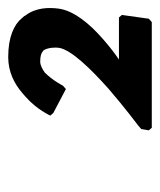

<svg xmlns="http://www.w3.org/2000/svg" viewBox="18 -904 381 456"><g transform="rotate(-90 208.0 -676.5)"><path d="M294 -584C306 -592 322 -604 337 -617L345 -624C377 -652 410 -690 415 -727C418 -750 418 -782 398 -807V-808L392 -815C377 -833 348 -847 300 -847C264 -847 236 -832 214 -813L206 -806C175 -779 161 -747 161 -747L167 -740L224 -710L232 -717C232 -717 244 -741 263 -760C270 -765 280 -771 289 -771C302 -771 309 -769 316 -763C323 -752 323 -734 322 -727C318 -698 272 -651 225 -609C181 -571 137 -538 137 -538L129 -531L126 -513L132 -506H383L391 -513L400 -577L394 -584Z"/></g></svg>

Font: Hussar Woodtype
Style: BlkObl
Weight: 900
Foundry: Cannot Into Space Fonts
Version: Version 1.07